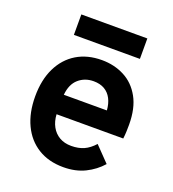

<svg xmlns="http://www.w3.org/2000/svg" viewBox="-129 -791 815 902"><g transform="rotate(20 278.5 -339.5)"><path d="M288.4 12Q214.8 12 161.6 -21Q108.3 -54 79.8 -114.2Q51.2 -174.4 51.2 -256Q51.2 -338.7 80.5 -398.6Q109.7 -458.5 162.9 -490.8Q216.2 -523 288.4 -523Q350.4 -523 400.9 -496.9Q451.5 -470.9 481.4 -417.1Q511.4 -363.4 511.4 -280.6Q511.4 -267.4 510.8 -248.6Q510.2 -229.9 507.8 -211H174.4Q176.4 -175.9 190.8 -149.8Q205.2 -123.6 230.2 -109.1Q255.2 -94.6 289.2 -94.6Q325.6 -94.6 352.5 -106.7Q379.3 -118.8 403.6 -145.8L475.6 -71.4Q442.6 -33.9 396 -10.9Q349.4 12 288.4 12ZM175.2 -308.6H390.4Q388 -341.9 375.4 -366.1Q362.8 -390.3 340.4 -403.4Q318 -416.4 286 -416.4Q241.9 -416.4 211 -389.4Q180.1 -362.4 175.2 -308.6ZM123.4 -589.2V-691.4H453.4V-589.2Z"/></g></svg>

Font: Overpass
Style: Regular
Weight: 400
Designer: Delve Withrington, Dave Bailey, Thomas Jockin
Foundry: Delve Fonts LLC
Version: Version 4.000